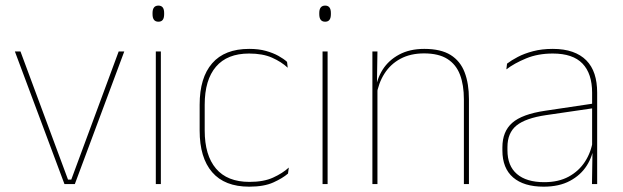

<svg xmlns="http://www.w3.org/2000/svg" viewBox="-20 -674 2280 703"><path d="M229 -16.5H241L414.5 -485.5H435L254 0H216L34.5 -485.5H55Z M569 0H550.5V-485.5H569ZM560 -594.5Q549.5 -594.5 544 -601.2Q538.5 -608 538.5 -622V-626.5Q538.5 -640 544 -646.8Q549.5 -653.5 560 -653.5Q570.5 -653.5 575.8 -646.8Q581 -640 581 -626.5V-622Q581 -608 575.8 -601.2Q570.5 -594.5 560 -594.5Z M892.5 9.5Q802.5 9.5 756.8 -43.5Q711 -96.5 711 -196V-290.5Q711 -389.5 756.8 -442.2Q802.5 -495 892.5 -495Q927.5 -495 954 -487.5Q980.5 -480 999.8 -469.2Q1019 -458.5 1031 -447.5L1033.5 -426Q1010.5 -447.5 976.2 -462.8Q942 -478 892 -478Q812 -478 770.8 -429.8Q729.5 -381.5 729.5 -290.5V-196.5Q729.5 -105.5 770.8 -56.8Q812 -8 893.5 -8Q945.5 -8 980 -23.8Q1014.5 -39.5 1037.5 -60.5L1034.5 -38.5Q1015 -21.5 980.8 -6Q946.5 9.5 892.5 9.5Z M1179.5 0H1161V-485.5H1179.5ZM1170.5 -594.5Q1160 -594.5 1154.5 -601.2Q1149 -608 1149 -622V-626.5Q1149 -640 1154.5 -646.8Q1160 -653.5 1170.5 -653.5Q1181 -653.5 1186.2 -646.8Q1191.5 -640 1191.5 -626.5V-622Q1191.5 -608 1186.2 -601.2Q1181 -594.5 1170.5 -594.5Z M1697 0H1678.5V-310Q1678.5 -363 1664.2 -400.5Q1650 -438 1618 -458.2Q1586 -478.5 1532.5 -478.5Q1483 -478.5 1446.2 -458.8Q1409.5 -439 1387.5 -404.2Q1365.5 -369.5 1358.5 -325L1349.5 -344H1355Q1359.5 -385 1381.2 -419.2Q1403 -453.5 1441.5 -474.2Q1480 -495 1533.5 -495Q1594 -495 1629.8 -472.8Q1665.5 -450.5 1681.2 -409.2Q1697 -368 1697 -311ZM1362 0H1343.5V-485.5H1362L1360 -358.5H1362Z M2166.5 0H2147.5L2149.5 -128L2148 -131.5V-292V-334.5Q2148 -404.5 2112.8 -441.2Q2077.5 -478 2004 -478Q1949.5 -478 1906.5 -460.2Q1863.5 -442.5 1834 -420L1836.5 -441Q1852 -453 1875.8 -465.5Q1899.5 -478 1931.8 -486.5Q1964 -495 2004 -495Q2045.5 -495 2076 -484.2Q2106.5 -473.5 2126.8 -453Q2147 -432.5 2156.8 -402.8Q2166.5 -373 2166.5 -335ZM1970.5 9.5Q1898 9.5 1858.8 -24.2Q1819.5 -58 1819.5 -123V-134.5Q1819.5 -192.5 1855.5 -224.2Q1891.5 -256 1976 -268.5L2157 -295.5L2157.5 -278.5L1979.5 -252.5Q1904.5 -241.5 1871.2 -214.5Q1838 -187.5 1838 -135.5V-124Q1838 -66.5 1872.8 -36.8Q1907.5 -7 1973 -7Q2025 -7 2062.2 -27.2Q2099.5 -47.5 2122 -82.2Q2144.5 -117 2151 -160.5L2160.5 -142H2154.5Q2150.5 -102.5 2128.5 -67.8Q2106.5 -33 2067 -11.8Q2027.5 9.5 1970.5 9.5Z"/></svg>

Font: Anek Malayalam Medium Thin
Style: Regular
Weight: 250
Version: Version 1.003